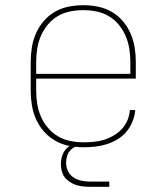

<svg xmlns="http://www.w3.org/2000/svg" viewBox="-20 -558 640 738"><path d="M301 8Q273 8 245 2.5Q217 -3 192.5 -17Q168 -31 149 -52.5Q130 -74 118.5 -100Q107 -126 102.5 -154Q98 -182 98 -210V-320Q98 -348 102.5 -376Q107 -404 118.5 -430Q130 -456 148.5 -477.5Q167 -499 191.5 -513Q216 -527 244 -532.5Q272 -538 300 -538Q328 -538 356 -532.5Q384 -527 408.5 -513Q433 -499 451.5 -477.5Q470 -456 481.5 -430Q493 -404 497.5 -376Q502 -348 502 -320V-256H119V-210Q119 -184 123 -159Q127 -134 137 -110.5Q147 -87 164 -67Q181 -47 203 -34Q225 -21 250.5 -16Q276 -11 301 -11Q321 -11 341.5 -13Q362 -15 381 -21Q400 -27 417.5 -37.5Q435 -48 448.5 -62.5Q462 -77 470 -96Q478 -115 479 -135H500Q498 -113 489.5 -91.5Q481 -70 466.5 -52.5Q452 -35 432.5 -23Q413 -11 391 -4Q369 3 346.5 5.5Q324 8 301 8ZM119 -274H481V-320Q481 -345 477 -370.5Q473 -396 463 -419.5Q453 -443 436.5 -463Q420 -483 398 -496Q376 -509 350.5 -514Q325 -519 300 -519Q275 -519 249.5 -514Q224 -509 202 -496Q180 -483 163.5 -463Q147 -443 137 -419.5Q127 -396 123 -370.5Q119 -345 119 -320ZM325 160Q312 160 298.5 158.5Q285 157 272.5 153Q260 149 248.5 141.5Q237 134 229 123.5Q221 113 217.5 100Q214 87 214 73Q214 56 219.5 39.5Q225 23 237.5 11Q250 -1 266.5 -6Q283 -11 300 -11V0Q287 0 274 4.5Q261 9 251.5 18.5Q242 28 238 41.5Q234 55 234 68Q234 85 241.5 100Q249 115 262.5 124Q276 133 292.5 136.5Q309 140 325 140H400V160Z"/></svg>

Font: Iosevka Curly Slab ThEx
Style: Regular
Weight: 100
Width: 7
Monospace: yes
Designer: Belleve Invis
Foundry: Belleve Invis
Version: Version 11.1.0; ttfautohint (v1.8.3)